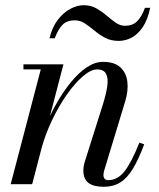

<svg xmlns="http://www.w3.org/2000/svg" viewBox="-20 -707 611 737"><path d="M378 10Q339 10 319.5 -5Q300 -20 300 -52Q300 -62.5 302 -72.8Q304 -83 306.5 -89.5L375.5 -308Q387.5 -346.5 391.8 -376.5Q396 -406.5 387.2 -423.5Q378.5 -440.5 352.5 -440.5Q329 -440.5 298.5 -414.5Q268 -388.5 237 -344.5Q206 -300.5 179.8 -245.5Q153.5 -190.5 138 -133H124Q135 -174.5 153.8 -220.8Q172.5 -267 197.5 -311Q222.5 -355 251.8 -391Q281 -427 312.5 -448.2Q344 -469.5 375.5 -469.5Q419 -469.5 441.8 -448.8Q464.5 -428 468.8 -393.8Q473 -359.5 461 -319.5L380 -52.5Q378.5 -48 377.8 -43.2Q377 -38.5 377 -34.5Q377 -27 381.2 -21.2Q385.5 -15.5 396 -15.5Q431 -15.5 457.8 -49.2Q484.5 -83 515 -159.5L533.5 -153Q512 -95.5 490.2 -59.5Q468.5 -23.5 441.8 -6.8Q415 10 378 10ZM21 0 136.5 -440.5H70V-460H223.5L103.5 0ZM436 -550Q405.5 -550 383.2 -562Q361 -574 342.5 -589.5Q324 -605 306 -617Q288 -629 266.5 -629Q238 -629 221 -612.8Q204 -596.5 190 -560H170Q180 -602.5 201.8 -630.8Q223.5 -659 250 -673Q276.5 -687 301 -687Q328.5 -687 349.8 -675Q371 -663 389 -647.5Q407 -632 424 -620Q441 -608 460 -608Q488.5 -608 506 -625Q523.5 -642 536.5 -677H556.5Q546.5 -629.5 527.2 -601.8Q508 -574 484.2 -562Q460.5 -550 436 -550Z"/></svg>

Font: Bodoni Moda 11pt
Style: Italic
Weight: 400
Italic angle: -13°
Version: Version 2.004